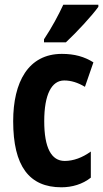

<svg xmlns="http://www.w3.org/2000/svg" viewBox="-20 -786 439 816"><path d="M398 -757V-766H249C228 -721 202 -672 167 -619V-606H260C306 -649 371 -719 398 -757ZM241 10C286 10 331 -3 366 -31V-142C330 -116 292 -102 255 -102C198 -102 168 -158 168 -271C168 -384 199 -444 253 -444C282 -444 311 -435 341 -417L377 -521C339 -545 297 -557 243 -557C100 -557 36 -437 36 -271C36 -80 104 10 241 10Z"/></svg>

Font: Noto Sans Arabic UI XCn
Style: Bold
Weight: 700
Width: 2
Designer: Monotype Design Team, Nadine Chahine and Nizar Qandah
Foundry: Monotype Imaging Inc.
Version: Version 2.010